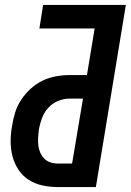

<svg xmlns="http://www.w3.org/2000/svg" viewBox="-20 -755 528 775"><path d="M213 0Q181 0 151 -6.5Q121 -13 96 -29Q71 -45 54.5 -70Q38 -95 30.5 -124Q23 -153 23 -184.5Q23 -216 29 -248Q33 -275 41.5 -302Q50 -329 66 -353Q82 -377 104 -397Q126 -417 152 -429.5Q178 -442 206 -447Q234 -452 261 -452H331L362 -640H139L154 -735H488L367 0ZM212 -95H271L315 -357H260Q238 -357 214.5 -347.5Q191 -338 174.5 -319.5Q158 -301 149.5 -278Q141 -255 137 -233Q135 -217 134 -201Q133 -185 134.5 -169.5Q136 -154 142 -140Q148 -126 158 -115.5Q168 -105 182 -100Q196 -95 212 -95Z"/></svg>

Font: Iosevka QP
Style: Bold Italic
Weight: 700
Italic angle: -9°
Designer: Belleve Invis
Foundry: Belleve Invis
Version: Version 20.0.0; ttfautohint (v1.8.4)